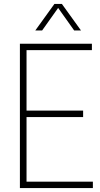

<svg xmlns="http://www.w3.org/2000/svg" viewBox="-20 -964 513 984"><path d="M82 0V-740H451V-707H116V-33H456V0ZM112 -364V-397H406V-364ZM161 -808 259 -944H297L395 -808H360L274 -929H282L196 -808Z"/></svg>

Font: Encode Sans Condensed Thin
Style: Regular
Weight: 100
Width: 3
Designer: Multiple Designers
Foundry: Impallari Type
Version: Version 3.002